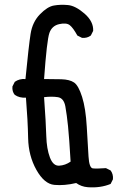

<svg xmlns="http://www.w3.org/2000/svg" viewBox="-20 -780 540 806"><path d="M348.6 5.9Q321.3 3.9 299.8 -11.7Q250 0 208 -3.9Q166 -7.8 132.8 -66.9Q99.6 -126 98.1 -200.2Q96.7 -274.4 88.9 -370.1Q61.5 -368.2 42 -381.8Q30.3 -395.5 32.2 -417L42 -436.5Q61.5 -450.2 86.9 -448.2Q100.6 -587.9 108.4 -637.7Q116.2 -687.5 147.5 -719.7Q178.7 -752 206.1 -756.8Q233.4 -761.7 265.1 -758.8Q296.9 -755.9 335 -722.7Q373 -689.5 371.1 -650.4L361.3 -630.9Q345.7 -619.1 324.2 -621.1L304.7 -630.9Q287.1 -663.1 272.9 -674.3Q258.8 -685.5 228.5 -678.7Q198.2 -671.9 187.5 -642.1Q176.8 -612.3 165 -448.2Q202.1 -448.2 237.3 -447.3Q272.5 -446.3 291 -433.6Q309.6 -420.9 324.7 -373Q339.8 -325.2 344.2 -248Q348.6 -170.9 351.6 -123Q354.5 -75.2 369.6 -73.2Q384.8 -71.3 424.8 -74.2L444.3 -64.5Q456.1 -48.8 454.1 -27.3L444.3 -7.8Q401.4 9.8 348.6 5.9ZM276.4 -101.6Q270.5 -202.1 265.6 -250Q260.7 -297.9 254.4 -333Q248 -368.2 222.7 -372.1Q197.3 -376 165 -372.1Q172.9 -262.7 174.3 -209Q175.8 -155.3 189.5 -119.1Q203.1 -83 228.5 -84.5Q253.9 -85.9 276.4 -101.6Z"/></svg>

Font: JasonHandwriting4
Style: Regular
Weight: 400
Version: Version 1.01.21